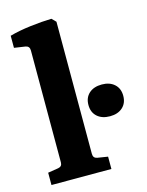

<svg xmlns="http://www.w3.org/2000/svg" viewBox="-103 -719 598 783"><g transform="rotate(-15 196.5 -327.5)"><path d="M208 -80Q208 -62 225 -59L269 -52V0H16V-52L60 -59Q77 -62 77 -79V-552Q77 -570 60 -573L13 -580V-631Q52 -642 101.5 -648Q151 -654 191 -655L208 -638ZM320 -209Q286 -209 266 -227Q246 -245 246 -276Q246 -307 266 -325Q286 -343 320 -343Q353 -343 373 -325Q393 -307 393 -276Q393 -245 373 -227Q353 -209 320 -209Z"/></g></svg>

Font: Yrsa
Style: Regular
Weight: 400
Designer: Anna Giedrys (Yrsa+Rasa design), David Brezina (Yrsa art-direction, Rasa art-direction, design)
Foundry: Rosetta Type Foundry
Version: Version 2.004